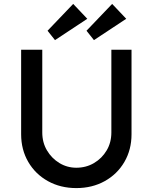

<svg xmlns="http://www.w3.org/2000/svg" viewBox="-20 -955 780 981"><path d="M88 -269V-701H196V-278Q196 -227 220 -186.5Q244 -146 283.5 -122Q323 -98 370 -98Q420 -98 460.5 -122Q501 -146 525 -186.5Q549 -227 549 -278V-701H652V-269Q652 -190 615.5 -127.5Q579 -65 515 -29.5Q451 6 370 6Q289 6 225 -29.5Q161 -65 124.5 -127.5Q88 -190 88 -269ZM261 -750 223 -798 354 -935 426 -859ZM553 -935 625 -859 460 -750 422 -798Z"/></svg>

Font: Mach
Style: Regular
Weight: 400
Version: Version 1.002